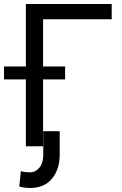

<svg xmlns="http://www.w3.org/2000/svg" viewBox="-76 -739 614 970"><path d="M488.3 -718.8V-641.6H141.6V0H54.7V-718.8ZM-55.7 -337.9V-403.3H252.9V-337.9ZM142.6 -76.2H225.6V43.9Q225.1 117.2 186.5 163.8Q147.9 210.4 75.2 210.9Q60.1 210.4 47.4 209Q34.7 207.5 21.5 203.1L29.3 125Q34.7 128.4 51.5 130.1Q68.4 131.8 75.2 131.8Q103 131.8 122.6 108.6Q142.1 85.4 142.6 43.9Z"/></svg>

Font: Inter Display V
Style: Regular
Weight: 400
Designer: Rasmus Andersson
Foundry: rsms
Version: Version 3.015;git-src